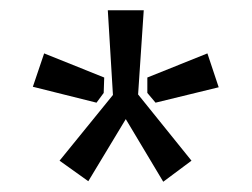

<svg xmlns="http://www.w3.org/2000/svg" viewBox="-20 -711 490 374"><path d="M260 -691 249 -527 353 -398 298 -357 225 -479 152 -358 96 -398 200 -526 190 -691ZM66 -607 183 -560 182 -530 168 -511 44 -542ZM384 -607 406 -541 283 -511 267 -530V-560Z"/></svg>

Font: Exo 2 Semi Bold
Style: Regular
Weight: 600
Designer: Natanael Gama
Version: Version 1.001;PS 001.001;hotconv 1.0.88;makeotf.lib2.5.64775